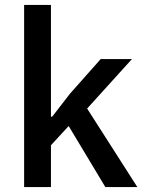

<svg xmlns="http://www.w3.org/2000/svg" viewBox="-20 -760 587 780"><path d="M78 0V-740H187V-286H192L264 -379L389 -520H516L334 -319L538 0H408L259 -248L187 -170V0Z"/></svg>

Font: IBM Plex Sans KR Medm
Style: Regular
Weight: 500
Designer: Mike Abbink; Paul van der Laan; Pieter van Rosmalen; Wujin Sim; Chorong Kim; Dohee Lee;
Foundry: Sandoll Inc.
Version: Version 1.003